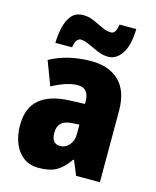

<svg xmlns="http://www.w3.org/2000/svg" viewBox="-117 -852 766 942"><g transform="rotate(15 266.5 -381.0)"><path d="M287 -563Q376 -563 427.5 -513Q479 -463 479 -363V0H358L328 -73H324Q295 -30 261 -10Q227 10 170 10Q123 10 91.5 -14Q60 -38 44 -78.5Q28 -119 28 -169Q28 -258 80 -301.5Q132 -345 231 -349L309 -352V-364Q309 -432 251 -432Q199 -432 122 -391L76 -513Q119 -537 172 -550Q225 -563 287 -563ZM275 -245Q200 -242 200 -177Q200 -121 244 -121Q271 -121 290 -143Q309 -165 309 -200V-247ZM91 -604Q92 -644 100.5 -682.5Q109 -721 130 -746Q151 -771 190 -771Q217 -771 243 -759.5Q269 -748 293.5 -736Q318 -724 341 -724Q353 -724 360.5 -735Q368 -746 372 -772H457Q455 -688 427 -646.5Q399 -605 358 -605Q330 -605 302.5 -617Q275 -629 250.5 -640.5Q226 -652 207 -652Q199 -652 189.5 -642.5Q180 -633 176 -604Z"/></g></svg>

Font: Noto Sans Myanmar UI Condensed Black
Style: Regular
Weight: 900
Width: 3
Designer: Monotype Design Team
Foundry: Monotype Imaging Inc.
Version: Version 2.103; ttfautohint (v1.8.4.7-5d5b)